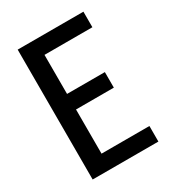

<svg xmlns="http://www.w3.org/2000/svg" viewBox="-178 -838 855 941"><g transform="rotate(-30 250.0 -367.5)"><path d="M68 0V-735H440V-647H169V-426H383V-338H169V-88H440V0Z"/></g></svg>

Font: Iosevka Term Semibold
Style: Regular
Weight: 600
Monospace: yes
Designer: Belleve Invis
Foundry: Belleve Invis
Version: Version 31.4.0